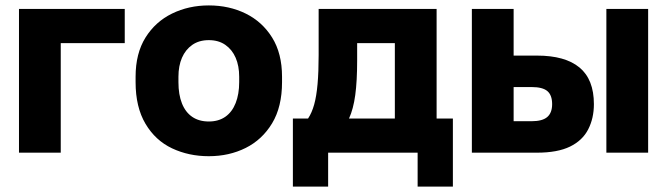

<svg xmlns="http://www.w3.org/2000/svg" viewBox="-20 -563 2470 708"><path d="M50 0V-530H440V-404H204V0Z M750 13Q676 13 614.5 -16Q553 -45 516.5 -106.5Q480 -168 480 -260V-280Q480 -366 516.5 -424.5Q553 -483 614.5 -513Q676 -543 750 -543Q825 -543 886 -513Q947 -483 983.5 -424.5Q1020 -366 1020 -280V-260Q1020 -169 983.5 -108.5Q947 -48 886 -17.5Q825 13 750 13ZM750 -115Q786 -115 811 -132.5Q836 -150 849 -183Q862 -216 862 -260V-280Q862 -320 849 -350Q836 -380 811 -397.5Q786 -415 750 -415Q714 -415 689 -397.5Q664 -380 651 -350Q638 -320 638 -280V-260Q638 -214 651 -181.5Q664 -149 689 -132Q714 -115 750 -115Z M1060 125V-126H1116Q1130 -147 1138.5 -177.5Q1147 -208 1151 -253Q1155 -298 1155 -360V-530H1590V-126H1650V125H1520V0H1190V125ZM1267 -126H1436V-404H1297V-340Q1297 -264 1290 -212.5Q1283 -161 1267 -126Z M1720 0V-530H1874V-358H1960Q2064 -358 2117 -314Q2170 -270 2170 -179Q2170 -127 2149 -86Q2128 -45 2082 -22.5Q2036 0 1960 0ZM1874 -116H1940Q1980 -116 1998 -131.5Q2016 -147 2016 -179Q2016 -212 1998.5 -227Q1981 -242 1940 -242H1874ZM2216 0V-530H2370V0Z"/></svg>

Font: Golos Text
Style: Bold
Weight: 700
Designer: A.Korolkova, Vitaly Kuzmin
Foundry: ParaType Ltd
Version: Version 2.004